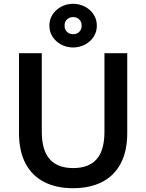

<svg xmlns="http://www.w3.org/2000/svg" viewBox="-20 -980 770 1011"><path d="M80 -280V-700H200V-287Q200 -189 241.5 -142Q283 -95 365 -95Q448 -95 489 -142Q530 -189 530 -286V-700H650V-280Q650 -184 615.5 -119Q581 -54 517 -21.5Q453 11 365 11Q277 11 213 -21.5Q149 -54 114.5 -119Q80 -184 80 -280ZM240 -845Q240 -877 256.5 -903Q273 -929 302 -944.5Q331 -960 365 -960Q399 -960 428 -944.5Q457 -929 473.5 -903Q490 -877 490 -845Q490 -813 473.5 -787Q457 -761 428 -745.5Q399 -730 365 -730Q331 -730 302 -745.5Q273 -761 256.5 -787Q240 -813 240 -845ZM410 -845Q410 -865 397.5 -877.5Q385 -890 365 -890Q345 -890 332.5 -877.5Q320 -865 320 -845Q320 -825 332.5 -812.5Q345 -800 365 -800Q385 -800 397.5 -812.5Q410 -825 410 -845Z"/></svg>

Font: .
Style: 
Weight: 500
Designer: A.Korolkova, Vitaly Kuzmin
Foundry: ParaType Ltd
Version: Version 1.000; Glyphs 3.2, build 3192.0